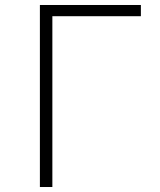

<svg xmlns="http://www.w3.org/2000/svg" viewBox="-20 -750 640 770"><path d="M140 0V-730H545V-685H190V0Z"/></svg>

Font: Pitagon Sans Mono Thin
Style: Regular
Weight: 100
Monospace: yes
Designer: Travis Tran
Foundry: Pitagon
Version: Version 1.001; ttfautohint (v1.8.4.7-5d5b);gftools[0.9.26]